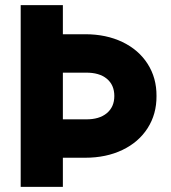

<svg xmlns="http://www.w3.org/2000/svg" viewBox="-20 -727 665 747"><path d="M60.5 -707H224.6V-593.8H311.5Q393.1 -593.8 456.3 -563.5Q519.5 -533.2 554.4 -478.5Q589.4 -423.8 588.9 -353.5Q589.4 -283.2 554.4 -228.5Q519.5 -173.8 456.3 -143.6Q393.1 -113.3 311.5 -113.3H224.6V0H60.5ZM314.5 -262.7Q366.2 -262.2 395.5 -286.6Q424.8 -311 424.8 -353.5Q424.8 -396.5 395.5 -420.7Q366.2 -444.8 314.5 -444.3H224.6V-262.7Z"/></svg>

Font: Wanted Sans ExtraBold
Style: Regular
Weight: 800
Designer: Original Design by Kil Hyung-jin and Kang Hanbin, Wanted Lab, Inc; Hangeul from Source Han Sans by Jang Soo-young and Ka
Foundry: Wanted Lab, Inc.
Version: Version 1.003